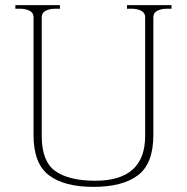

<svg xmlns="http://www.w3.org/2000/svg" viewBox="-20 -720 730 750"><path d="M111 -192V-653Q111 -670 95.5 -678Q80 -686 57 -686H40V-700H214V-686H197Q174 -686 158.5 -678Q143 -670 143 -653V-189Q143 -89 196.5 -51.5Q250 -14 352 -14Q547 -14 547 -189V-653Q547 -670 531.5 -678Q516 -686 493 -686H476V-700H650V-686H633Q610 -686 594.5 -678Q579 -670 579 -653V-192Q579 -81 519 -35.5Q459 10 345 10Q231 10 171 -35.5Q111 -81 111 -192Z"/></svg>

Font: Taviraj Thin
Style: Regular
Weight: 100
Designer: Katatrad Team
Foundry: CadsonDemak
Version: Version 1.030